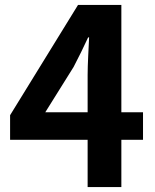

<svg xmlns="http://www.w3.org/2000/svg" viewBox="-20 -760 629 780"><path d="M164 -304 279 -488C300 -528 320 -569 338 -608H342C340 -565 336 -498 336 -455V-304ZM561 -304H473V-740H297L21 -292V-192H336V0H473V-192H561Z"/></svg>

Font: Noto Sans CJK KR Bold
Style: Regular
Weight: 700
Designer: Ryoko NISHIZUKA (kana & ideographs); Paul D. Hunt (Latin, Greek & Cyrillic); Wenlong ZHANG (bopomofo); Sandoll Communica
Foundry: Adobe Systems Incorporated
Version: Version 1.004;PS 1.004;hotconv 1.0.82;makeotf.lib2.5.63406